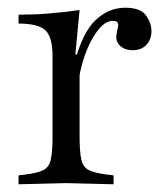

<svg xmlns="http://www.w3.org/2000/svg" viewBox="-20 -474 432 497"><path d="M28 3V-20L44 -22Q77 -26 92 -33.5Q107 -41 111.5 -61Q116 -81 116 -121V-329Q116 -378 97.5 -395.5Q79 -413 28 -413V-436Q68 -436 105.5 -439Q143 -442 186 -448L175 -333H186V-121Q186 -81 190.5 -61Q195 -41 210.5 -33.5Q226 -26 258 -22L274 -20V3L151 0ZM184 -269 173 -312Q194 -391 228 -422.5Q262 -454 304 -454Q344 -454 358 -434Q372 -414 372 -394Q372 -372 359 -358Q346 -344 323 -344Q305 -344 293 -353.5Q281 -363 281 -378Q281 -383 282 -387Q283 -391 284 -398Q285 -402 285.5 -405Q286 -408 286 -410Q286 -420 272 -420Q254 -420 236.5 -399.5Q219 -379 205 -345Q191 -311 184 -269Z"/></svg>

Font: Baskervville
Style: Regular
Weight: 400
Designer: Alexis Faudot, Rémi Forte, Morgane Pierson, Rafael Ribas, Tanguy Vanlaeys, Rosalie Wagner, Thomas Huot-Marchand
Foundry: ANRT
Version: Version 1.100